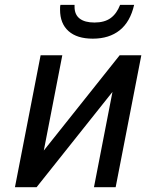

<svg xmlns="http://www.w3.org/2000/svg" viewBox="-20 -776 642 796"><path d="M364.7 -615.7Q299.3 -615.7 264.2 -647Q229 -678.2 229 -735.8Q229 -744.1 229.2 -748Q229.5 -752 230.5 -755.9H289.1V-747.6Q289.1 -715.3 310.3 -699Q331.5 -682.6 371.6 -682.6Q413.1 -682.6 438.5 -700.9Q463.9 -719.2 478 -755.9H536.1Q520 -685.5 476.3 -650.6Q432.6 -615.7 364.7 -615.7ZM148.4 -546.9H238.3L161.6 -151.9L476.1 -546.9H565.9L459.5 0H369.6L446.3 -395L131.8 0H42Z"/></svg>

Font: Hack
Style: Italic
Weight: 400
Italic angle: -11°
Monospace: yes
Designer: Christopher Simpkins
Foundry: Christopher Simpkins
Version: Version 2.019; ttfautohint (v1.4.1) -l 4 -r 80 -G 350 -x 0 -